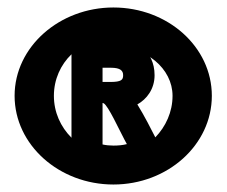

<svg xmlns="http://www.w3.org/2000/svg" viewBox="-20 -482 606 513"><path d="M19 -226C19 -95 138 11 283 11C428 11 546 -95 546 -226C546 -357 428 -462 283 -462C139 -462 19 -357 19 -226ZM124 -226C124 -270 142 -309 171 -337V-114C142 -143 124 -182 124 -226ZM252 -380C262 -366 272 -358 283 -358C370 -358 441 -299 441 -226C441 -183 423 -144 395 -115C386 -133 365 -174 347 -203C372 -217 393 -244 393 -281C393 -348 340 -380 281 -380ZM254 -96V-207C255 -207 256 -206 257 -206C269 -200 299 -134 313 -108L319 -97C308 -94 295 -93 283 -93C273 -93 263 -94 254 -96ZM254 -263V-301H276C302 -301 309 -293 309 -281C309 -269 305 -263 274 -263Z"/></svg>

Font: Charger EcoBlack
Style: Black
Weight: 1000
Designer: Jasper
Foundry: Cannot Into Space Fonts
Version: Version 1.1